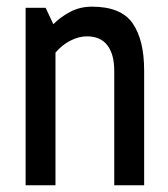

<svg xmlns="http://www.w3.org/2000/svg" viewBox="-20 -551 500 571"><path d="M56.2 0V-527.8H115.7L138.7 -479Q159.7 -500.5 189 -515.9Q218.3 -531.2 253.4 -531.2Q339.8 -531.2 374.3 -481.9Q408.7 -432.6 408.7 -340.8V0H319.8V-339.8Q319.8 -389.6 299.3 -416.3Q278.8 -442.9 238.3 -442.9Q214.8 -442.9 189.9 -430.4Q165 -418 145 -394.5V0Z"/></svg>

Font: Voltaire
Style: Regular
Weight: 400
Designer: Yvonne Schüttler, Eben Sorkin, Emma Marichal
Foundry: Sorkin Type Co.
Version: Version 1.010; ttfautohint (v1.8.4.7-5d5b)